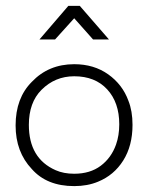

<svg xmlns="http://www.w3.org/2000/svg" viewBox="-20 -624 527 652"><path d="M350 -490H296L232 -562L167 -490H114L212 -604H251ZM232 -406Q299 -406 347.5 -371.5Q396 -337 416 -282Q430 -247 430 -200Q430 -129 398.5 -79Q367 -29 313 -7Q277 8 232 8Q139 8 88 -50Q33 -108 33 -198Q33 -291 88 -346Q145 -406 232 -406ZM232 -365Q167 -365 121 -319Q78 -276 78 -200Q78 -86 169 -46Q196 -34 232 -34Q286 -34 322 -61Q358 -88 374 -133Q385 -164 385 -202Q385 -276 344 -320.5Q303 -365 232 -365Z"/></svg>

Font: Bhavuka
Style: Regular
Weight: 400
Version: 2.94.0; ttfautohint (v1.2) -l 7 -r 28 -G 50 -x 13 -D deva -f